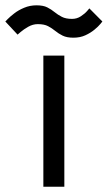

<svg xmlns="http://www.w3.org/2000/svg" viewBox="-97 -712 410 732"><path d="M68.3 0V-500H148.3V0ZM-76.7 -630Q-76.7 -630 -67.7 -639.2Q-58.7 -648.5 -42.8 -660.8Q-27 -673.2 -5 -682.4Q17 -691.7 42 -691.7Q68 -691.7 83.2 -683.9Q98.5 -676.2 111.1 -665.8Q123.7 -655.5 138.8 -647.8Q153.8 -640 177.7 -640Q196.3 -640 211.4 -650Q226.5 -660 235.1 -670Q243.7 -680 243.7 -680L293.3 -630Q293.3 -630 285.8 -620.8Q278.3 -611.5 263.5 -599.2Q248.7 -586.8 228.7 -577.6Q208.7 -568.3 182.7 -568.3Q157.7 -568.3 141.9 -576.1Q126.2 -583.8 113.6 -594.2Q101 -604.5 86.3 -612.2Q71.7 -620 47 -620Q28.3 -620 10.7 -610Q-6.8 -600 -18.4 -590Q-30 -580 -30 -580Z"/></svg>

Font: Epunda Slab Light
Style: Regular
Weight: 300
Designer: Simon Atzbach
Foundry: typofactur
Version: Version 1.102